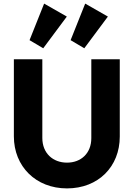

<svg xmlns="http://www.w3.org/2000/svg" viewBox="-20 -1035 742 1066"><path d="M352 11C526 11 645 -110 645 -277V-706H487V-268C487 -184 430 -132 352 -132C274 -132 215 -184 215 -269V-706H57V-278C57 -111 179 11 352 11ZM144 -812 220 -767 351 -943 225 -1015ZM372 -812 448 -767 579 -943 453 -1015Z"/></svg>

Font: MV Cash
Style: Bold
Weight: 700
Designer: Rodrigo Fuenzalida
Foundry: fragTYPE
Version: Version 1.100;Glyphs 3.1.2 (3151)